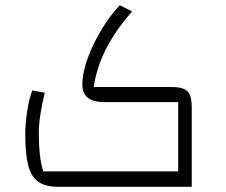

<svg xmlns="http://www.w3.org/2000/svg" viewBox="-20 -717 867 737"><path d="M203 0Q155 0 127.5 -19Q100 -38 88.5 -81.5Q77 -125 77 -200Q77 -243 84.5 -291.5Q92 -340 104 -370L152 -361Q141 -318 135 -278Q129 -238 129 -205Q129 -159 133 -124Q137 -89 146 -59H664V-325H380Q338 -325 317 -342Q296 -359 296 -394Q296 -425 307.5 -465Q319 -505 339.5 -547.5Q360 -590 386 -629Q412 -668 440 -697L487 -673Q456 -638 431 -602Q406 -566 387.5 -530Q369 -494 357 -457Q345 -420 340 -383H638Q668 -383 685 -376Q702 -369 709 -352Q716 -335 716 -305V0Z"/></svg>

Font: Changa ExtraLight ExtraLight
Style: Regular
Weight: 250
Version: Version 3.002; ttfautohint (v1.8.2)